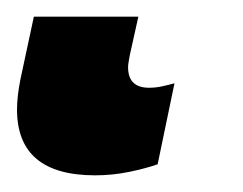

<svg xmlns="http://www.w3.org/2000/svg" viewBox="-71 32 288 228"><path d="M42 240.2Q-50.8 240.2 -50.8 162.1Q-50.8 154.3 -49.8 145.5Q-48.8 136.7 -46.9 127L-30.8 51.8H93.3L83 98.1Q82.5 101.6 81.8 105.2Q81.1 108.9 81.1 111.8Q81.1 136.2 106 136.2Q113.8 136.2 121.6 134.5Q129.4 132.8 136.2 130.9L116.2 227.1Q102.5 231.9 82.5 236.1Q62.5 240.2 42 240.2Z"/></svg>

Font: Open Sans Condensed ExtraBold
Style: Italic
Weight: 800
Width: 3
Italic angle: -12°
Designer: Monotype Design Team
Foundry: Monotype Imaging Inc.
Version: Version 3.003; ttfautohint (v1.8.4)